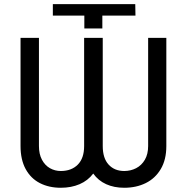

<svg xmlns="http://www.w3.org/2000/svg" viewBox="-20 -887 893 917"><path d="M232.4 -812.5V-867.2H626L627 -812.5H468.8V-751H382.8V-812.5ZM470.7 -706.1V-189.5Q470.7 -131.3 498.8 -100.8Q526.9 -70.3 573.2 -70.3Q604 -70.3 630.1 -83.7Q656.2 -97.2 671.9 -124Q687.5 -150.9 687.5 -189.5V-706.1H774.4V-189.5Q774.4 -124.5 748 -79.8Q721.7 -35.2 676.3 -12.7Q630.9 9.8 573.2 9.8Q524.9 9.8 487.1 -7.3Q449.2 -24.4 425.3 -58.1Q399.9 -24.4 360.1 -7.3Q320.3 9.8 270.5 9.8Q213.9 9.8 170.4 -12.5Q127 -34.7 102.5 -79.6Q78.1 -124.5 78.1 -189.5V-706.1H166V-189.5Q166 -150.9 180.4 -124Q194.8 -97.2 218.5 -83.7Q242.2 -70.3 270.5 -70.3Q321.3 -70.3 351.6 -100.8Q381.8 -131.3 381.8 -189.5V-706.1Z"/></svg>

Font: Pretendard GOV
Style: Regular
Weight: 400
Designer: Base glyphs from Inter by Rasmus Andersson; Hangeul glyphs from Noto Sans CJK(Source Han Sans) by Jang Soo-young and Kan
Foundry: Kil Hyung-jin
Version: Version 1.309